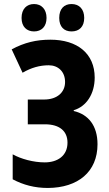

<svg xmlns="http://www.w3.org/2000/svg" viewBox="-20 -924 540 953"><path d="M335 -768C374 -768 398 -792 398 -835C398 -878 374 -904 335 -904C298 -904 274 -880 274 -835C274 -791 298 -768 335 -768ZM149 -768C186 -768 211 -792 211 -835C211 -878 186 -904 149 -904C113 -904 87 -880 87 -835C87 -791 113 -768 149 -768ZM218 9C367 8 464 -71 464 -208C464 -300 419 -356 346 -373V-377C408 -395 450 -457 450 -539C450 -658 364 -727 230 -727C161 -727 101 -713 38 -679L92 -563C135 -588 177 -600 222 -600C268 -600 303 -569 303 -517C303 -466 264 -430 199 -430H118V-307H203C276 -307 315 -273 315 -216C315 -151 266 -118 202 -118C146 -118 84 -135 43 -158V-34C96 -6 152 9 218 9Z"/></svg>

Font: Noto Sans Mono ExtraCondensed ExtraBold
Style: Regular
Weight: 800
Width: 2
Designer: Monotype Design Team
Foundry: Monotype Imaging Inc.
Version: Version 2.014